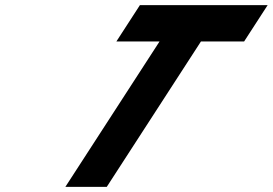

<svg xmlns="http://www.w3.org/2000/svg" viewBox="-20 -723 1053 741"><path d="M429.1 -562.9H595.7L232.3 -1.9H392.1L755.5 -562.9H922.1L1012.9 -703.1H519.9Z"/></svg>

Font: Hussar
Style: BdWodka
Weight: 700
Foundry: Cannot Into Space Fonts
Version: Version 2.00